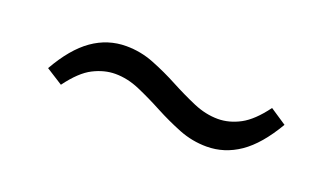

<svg xmlns="http://www.w3.org/2000/svg" viewBox="-30 -548 670 386"><g transform="rotate(20 304.5 -354.5)"><path d="M414.7 -287Q384 -287 355.3 -298.3Q326.7 -309.7 299.2 -324.3Q271.7 -339 245.5 -350.3Q219.3 -361.7 193 -361.7Q169.7 -361.7 146 -349.7Q122.3 -337.7 97.3 -303.7L61.7 -326.3Q89.7 -375.7 122.5 -398.7Q155.3 -421.7 194.7 -421.7Q225.7 -421.7 254.3 -410.3Q283 -399 310.5 -384.3Q338 -369.7 364.5 -358.3Q391 -347 417 -347Q441 -347 464.5 -359.5Q488 -372 512.3 -405L547.3 -381.7Q518 -331.7 485.3 -309.3Q452.7 -287 414.7 -287Z"/></g></svg>

Font: Bitter Thin
Style: Regular
Weight: 100
Designer: Sol Matas, and Bitter project Authors
Foundry: Sol Matas
Version: Version 2.002